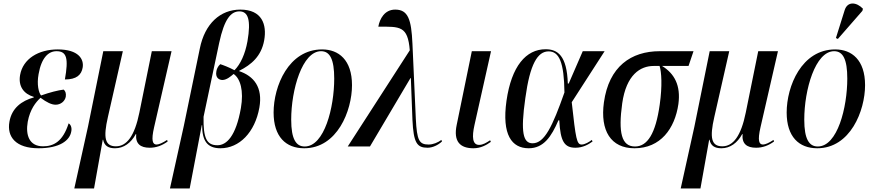

<svg xmlns="http://www.w3.org/2000/svg" viewBox="-20 -824 4919 1080"><path d="M197 10C316 10 373 -34 381 -85C385 -104 379 -123 366 -130C333 -26 280 -1 222 -1C144 -1 123 -65 136 -139C149 -209 181 -249 208 -274C243 -248 270 -235 293 -235C321 -235 345 -254 350 -280C353 -300 347 -313 338 -320C306 -316 262 -305 211 -287C198 -302 186 -348 197 -407C213 -499 252 -536 298 -536C356 -536 366 -495 345 -377C411 -377 438 -403 445 -444C453 -491 422 -546 305 -546C196 -546 109 -493 93 -402C82 -339 113 -296 170 -279V-276C102 -257 46 -216 33 -139C18 -54 69 10 197 10Z M398 236H509L558 -38H560C567 -4 589 10 627 10C676 10 717 -20 744 -70H746C741 -15 770 7 822 7C859 7 891 -5 923 -28L920 -37C896 -21 874 -11 861 -11C839 -11 829 -31 847 -109L945 -536H834L764 -191C737 -57 692 -1 632 -1C570 -1 560 -49 587 -166L671 -536H561L475 -112Z M936 236H1047L1115 -120H1117C1117 -34 1144 10 1220 10C1326 10 1414 -79 1439 -219C1459 -333 1408 -396 1325 -424L1326 -426C1394 -460 1450 -508 1466 -597C1482 -686 1454 -770 1332 -770C1219 -770 1132 -691 1104 -551L1014 -116ZM1203 -7C1142 -7 1123 -47 1125 -167L1213 -583C1242 -718 1279 -760 1327 -760C1375 -760 1393 -713 1372 -592C1359 -519 1332 -462 1299 -429C1267 -446 1235 -458 1219 -463C1205 -451 1198 -433 1197 -422C1191 -390 1209 -374 1232 -374C1256 -375 1279 -395 1294 -408C1332 -382 1352 -314 1335 -216C1307 -57 1254 -7 1203 -7Z M1691 10C1877 10 1960 -201 1960 -345C1960 -487 1885 -546 1792 -546C1603 -546 1519 -339 1519 -191C1519 -55 1588 10 1691 10ZM1694 0C1646 0 1618 -40 1618 -151C1618 -319 1680 -536 1786 -536C1836 -536 1860 -490 1860 -382C1860 -220 1805 0 1694 0Z M1936 0H2061L2289 -385H2291L2300 -150C2306 -19 2326 7 2385 7C2413 7 2443 -7 2466 -28L2463 -37C2443 -22 2416 -11 2391 -11C2338 -11 2325 -34 2319 -156L2300 -578C2294 -716 2275 -770 2203 -770C2143 -770 2116 -718 2108 -674C2229 -674 2274 -680 2285 -541Z M2643 10C2683 10 2715 -7 2741 -26L2737 -35C2717 -22 2697 -9 2675 -9C2637 -9 2634 -54 2649 -121L2742 -536H2634L2549 -122C2529 -27 2569 10 2643 10Z M2954 10C3038 10 3082 -56 3121 -147H3126C3132 -28 3155 7 3217 7C3259 7 3291 -12 3313 -28L3309 -37C3295 -26 3270 -11 3252 -11C3224 -11 3219 -41 3196 -249L3381 -536H3258L3179 -354H3174C3169 -511 3117 -547 3049 -547C2939 -547 2857 -452 2829 -257C2802 -65 2859 10 2954 10ZM2976 -18C2923 -18 2907 -77 2935 -272C2961 -464 3004 -535 3066 -535C3125 -535 3153 -474 3155 -304C3088 -114 3043 -18 2976 -18Z M3549 10C3695 10 3776 -100 3796 -239C3810 -343 3774 -410 3704 -453H3853L3881 -536H3691C3530 -536 3405 -450 3377 -248C3355 -89 3416 10 3549 10ZM3552 0C3476 0 3457 -78 3480 -243C3503 -404 3582 -453 3657 -453H3690C3701 -421 3706 -341 3691 -236C3668 -71 3621 0 3552 0Z M3809 236H3920L3969 -38H3971C3978 -4 4000 10 4038 10C4087 10 4128 -20 4155 -70H4157C4152 -15 4181 7 4233 7C4270 7 4302 -5 4334 -28L4331 -37C4307 -21 4285 -11 4272 -11C4250 -11 4240 -31 4258 -109L4356 -536H4245L4175 -191C4148 -57 4103 -1 4043 -1C3981 -1 3971 -49 3998 -166L4082 -536H3972L3886 -112Z M4693 -605 4831 -763 4834 -775C4799 -812 4747 -819 4731 -766L4682 -610ZM4577 10C4763 10 4846 -201 4846 -345C4846 -487 4771 -546 4678 -546C4489 -546 4405 -339 4405 -191C4405 -55 4474 10 4577 10ZM4580 0C4532 0 4504 -40 4504 -151C4504 -319 4566 -536 4672 -536C4722 -536 4746 -490 4746 -382C4746 -220 4691 0 4580 0Z"/></svg>

Font: Noto Serif Display Condensed Medium
Style: Italic
Weight: 500
Width: 3
Italic angle: -12°
Designer: Monotype Design Team
Foundry: Monotype Imaging Inc.
Version: Version 2.009